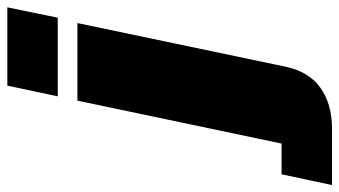

<svg xmlns="http://www.w3.org/2000/svg" viewBox="-366 -556 948 537"><g transform="rotate(-90 108.5 -287.0)"><path d="M-140 167 -110 26H-24L96 -545H313L191 37Q177 103 131.5 135Q86 167 19 167ZM108 -600 138 -741H357L328 -600Z"/></g></svg>

Font: Hubot Sans Condensed ExtraLight Black
Style: Italic
Weight: 900
Italic angle: -12.0243°
Version: Version 2.000